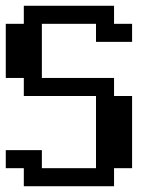

<svg xmlns="http://www.w3.org/2000/svg" viewBox="-20 -645 540 665"><path d="M0 -562.5H62.5V-625H375V-562.5H437.5V-500H312.5V-562.5H125V-375H375V-312.5H437.5V-62.5H375V0H62.5V-62.5H0V-125H125V-62.5H312.5V-312.5H62.5V-375H0Z"/></svg>

Font: NeoDunggeunmo
Style: Regular
Weight: 400
Monospace: yes
Version: Version 1.600